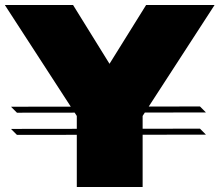

<svg xmlns="http://www.w3.org/2000/svg" viewBox="-20 -750 880 770"><path d="M48 -298 25 -321V-322L782 -323L805 -300V-299ZM48 -209 25 -232V-233L782 -234L805 -211V-210ZM288 -285 0 -729V-730H273L436 -467L289 -285ZM288 0V-285H552V0ZM289 -285 566 -730H840V-729L552 -285Z"/></svg>

Font: Foldit Black
Style: Regular
Weight: 900
Version: Version 1.003